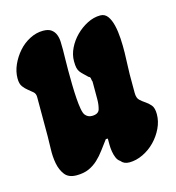

<svg xmlns="http://www.w3.org/2000/svg" viewBox="-95 -575 598 651"><g transform="rotate(-15 204.5 -249.5)"><path d="M113 -503Q132 -503 142 -495.5Q152 -488 156.5 -476.5Q161 -465 161.5 -451Q162 -437 162 -423Q162 -413 161.5 -393.5Q161 -374 161 -350.5Q161 -327 161.5 -301.5Q162 -276 163.5 -253.5Q165 -231 168 -214.5Q171 -198 176 -192Q185 -181 199 -181Q222 -181 226.5 -196.5Q231 -212 231 -231V-293Q229 -298 228.5 -304Q228 -310 222 -312Q213 -321 207 -326.5Q201 -332 196.5 -338Q192 -344 190 -352.5Q188 -361 188 -376Q188 -399 199 -421.5Q210 -444 228 -462Q246 -480 268.5 -491.5Q291 -503 314 -503Q330 -503 339.5 -490Q349 -477 354 -456Q359 -435 360.5 -409.5Q362 -384 361.5 -360Q361 -336 360 -315.5Q359 -295 359 -284V-219Q359 -201 367.5 -193Q376 -185 386 -178.5Q396 -172 404.5 -162Q413 -152 413 -130Q413 -105 401.5 -81Q390 -57 371.5 -38Q353 -19 329 -7.5Q305 4 281 4Q262 4 252 -9Q244 -14 239.5 -24.5Q235 -35 233 -47.5Q231 -60 231 -72Q231 -84 231 -93H224Q211 -76 199 -59.5Q187 -43 172.5 -29.5Q158 -16 140 -8Q122 0 97 0Q69 0 56 -17Q43 -34 38.5 -58Q34 -82 35 -108Q36 -134 36 -153V-291Q36 -303 28.5 -309.5Q21 -316 12 -323Q3 -330 -4.5 -340Q-12 -350 -12 -369Q-12 -393 -1.5 -416.5Q9 -440 26 -459.5Q43 -479 66 -491Q89 -503 113 -503Z"/></g></svg>

Font: r_Neptun CAT
Style: Regular
Weight: 400
Foundry: Peter Wiegel, CAT-Fonts
Version: Version 1.000;June 8, 2024;FontCreator 14.0.0.2814 32-bit